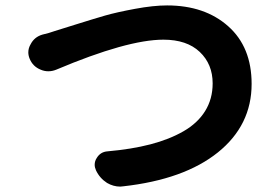

<svg xmlns="http://www.w3.org/2000/svg" viewBox="-20 -693 1040 712"><path d="M188.5 -434.6Q173.8 -428.7 159.2 -428.7Q144.5 -428.7 130.9 -434.6Q101.6 -446.3 89.8 -475.6Q85 -487.3 85 -499Q85 -514.6 93.8 -529.3Q107.4 -555.7 136.7 -564.5Q162.1 -570.3 183.6 -578.1Q187.5 -579.1 257.3 -601.1Q327.1 -623 369.6 -635.3Q412.1 -647.5 480.5 -660.2Q548.8 -672.9 599.6 -672.9Q739.3 -672.9 826.2 -595.7Q913.1 -518.6 913.1 -381.8Q913.1 -228.5 788.1 -127.9Q663.1 -27.3 436.5 -2Q431.6 -1 425.8 -1Q400.4 -1 377 -14.6Q349.6 -32.2 335.9 -61.5Q331.1 -72.3 331.1 -82Q331.1 -95.7 338.9 -107.4Q352.5 -129.9 378.9 -131.8Q467.8 -139.6 537.6 -157.7Q607.4 -175.8 660.2 -206.1Q712.9 -236.3 740.7 -281.2Q768.6 -326.2 768.6 -383.8Q768.6 -455.1 720.7 -500.5Q672.9 -545.9 585.9 -545.9Q452.1 -545.9 188.5 -434.6Z"/></svg>

Font: Gen Jyuu GothicX Bold
Style: Bold
Weight: 700
Designer: Ryoko NISHIZUKA (kana &amp; ideographs); Paul D. Hunt (Latin, Greek &amp; Cyrillic); Wenlong ZHANG (bopomofo); Sandoll C
Version: Version 1.058.20140828